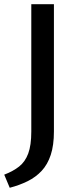

<svg xmlns="http://www.w3.org/2000/svg" viewBox="-35 -678 375 908"><path d="M113 -56V-658H220V-56Q220 9 205 54.5Q190 100 162 130Q134 160 95.5 179Q57 198 11 210L-15 148Q27 132 55.5 109.5Q84 87 98.5 48Q113 9 113 -56Z"/></svg>

Font: Ysabeau Infant SemiBold
Style: Regular
Weight: 600
Designer: Christian Thalmann (Catharsis Fonts)
Version: Version 2.002; featfreeze: ss01,ss02,lnum